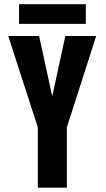

<svg xmlns="http://www.w3.org/2000/svg" viewBox="-20 -866 490 886"><path d="M68 -846.5H376V-756H68ZM154.5 0V-278.5L18 -700H160.5L221 -421.5L281.5 -700H424L288.5 -278.5V0Z"/></svg>

Font: League Mono Condensed
Style: Bold
Weight: 700
Width: 1
Designer: Tyler Finck
Foundry: The League of Moveable Type / Tyler Finck
Version: Version 2.210